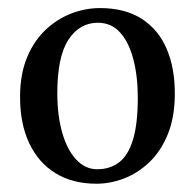

<svg xmlns="http://www.w3.org/2000/svg" viewBox="-20 -826 471 464"><path d="M213 -382Q156 -382 114.5 -407.2Q73 -432.5 50.5 -480.2Q28 -528 28.5 -594.5Q29 -648.5 45.8 -688.2Q62.5 -728 90.5 -754.2Q118.5 -780.5 152.5 -793.5Q186.5 -806.5 221.5 -806.5Q282 -806.5 322.5 -780.5Q363 -754.5 383 -707.5Q403 -660.5 402.5 -597Q402 -542 385.5 -501.5Q369 -461 341.5 -434.5Q314 -408 280.5 -395Q247 -382 213 -382ZM215 -417Q245.5 -417 267.5 -433.5Q289.5 -450 301.2 -488Q313 -526 313 -589.5Q313 -642 302.2 -683Q291.5 -724 270.2 -747.5Q249 -771 216.5 -771Q172 -771 145.2 -729.8Q118.5 -688.5 118.5 -600.5Q118.5 -547.5 130.2 -506Q142 -464.5 163.8 -440.8Q185.5 -417 215 -417Z"/></svg>

Font: Merriweather 72pt
Style: Regular
Weight: 400
Version: Version 2.100